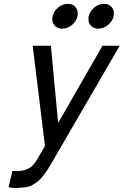

<svg xmlns="http://www.w3.org/2000/svg" viewBox="-20 -764 646 1004"><path d="M452.5 -633Q438 -652 444 -679Q450 -706 473.5 -725Q497 -744 524 -744Q551 -744 565.5 -725Q580 -706 574 -679Q568 -652 544.5 -633Q521 -614 494 -614Q467 -614 452.5 -633ZM263.5 -633Q249 -652 255 -679Q261 -706 284.5 -725Q308 -744 335 -744Q362 -744 376.5 -725Q391 -706 385 -679Q379 -652 355.5 -633Q332 -614 305 -614Q278 -614 263.5 -633ZM45 130Q93 134 123.5 120Q154 106 174 70L215 -1L151 -525H246L284 -121L516 -525H606L249 90Q237 111 227 126Q217 141 204 157.5Q191 174 179 183.5Q167 193 150 203Q133 213 115.5 215Q98 217 74.5 219Q51 221 25 215Z"/></svg>

Font: Miedinger
Style: Italic
Weight: 400
Italic angle: -13°
Version: Version 001.000